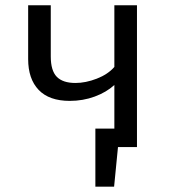

<svg xmlns="http://www.w3.org/2000/svg" viewBox="-20 -560 655 731"><path d="M343.1 -70.3H415.4V-236.4Q385.1 -208.7 340.5 -192.3Q295.9 -175.9 245.6 -175.9Q167.2 -175.9 127.2 -217.7Q87.2 -259.5 87.2 -334.9V-540H173.3V-345.1Q173.3 -290.8 196.4 -267.4Q219.5 -244.1 267.2 -244.1Q306.2 -244.1 348.5 -260.5Q390.8 -276.9 415.4 -305.1V-540H501.5V0H429.2L414.4 150.8H343.1Z"/></svg>

Font: FiraCode Nerd Font
Style: Regular
Weight: 400
Designer: Carrois Corporate, Edenspiekermann AG, Nikita Prokopov
Foundry: Carrois Corporate, Edenspiekermann AG, Nikita Prokopov
Version: Version 6.002;Nerd Fonts 3.4.0